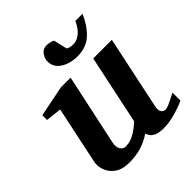

<svg xmlns="http://www.w3.org/2000/svg" viewBox="-196 -828 967 967"><g transform="rotate(-45 287.0 -344.5)"><path d="M571.8 -27.8Q558.6 -20.5 532 -11Q505.4 -1.5 474.1 5.4Q442.9 12.2 414.1 12.2Q379.9 12.2 362.1 3.4Q344.2 -5.4 337.4 -16.8Q330.6 -28.3 329.1 -35.2Q296.4 -12.7 257.6 -0.2Q218.8 12.2 169.9 12.2Q120.1 12.2 91.1 -8.8Q62 -29.8 51.5 -60.1Q41 -90.3 46.9 -117.2L111.8 -423.8L27.8 -433.1V-466.8L192.9 -500H262.2L180.2 -117.2Q175.3 -93.8 184.8 -75.9Q194.3 -58.1 212.9 -58.1Q246.6 -58.1 276.4 -75.7Q306.2 -93.3 333 -118.2L411.1 -487.8H543.9L461.9 -100.1Q456.1 -72.3 464.1 -60.1Q472.2 -47.9 487.8 -47.9Q495.6 -47.9 511 -54Q526.4 -60.1 571.8 -84ZM532.2 -685.1Q506.8 -626 466.8 -588.4Q426.8 -550.8 361.3 -550.8Q333.5 -550.8 304.7 -560.1Q275.9 -569.3 256.6 -589.1Q237.3 -608.9 237.3 -640.1Q237.3 -661.1 252 -681.2Q266.6 -701.2 292 -701.2Q298.8 -701.2 313.2 -698.2Q327.6 -695.3 335 -690.9L352.1 -618.2Q364.7 -608.9 389.2 -608.9Q413.1 -608.9 431.4 -621.3Q449.7 -633.8 462.2 -651.6Q474.6 -669.4 481 -685.1Z"/></g></svg>

Font: Charis
Style: Bold Italic
Weight: 700
Italic angle: -11°
Designer: Walt Agee, Miriam Martin, Annie Olsen, Victor Gaultney, Lorna Priest, Alan Ward, Bob Hallissy, Martin Hosken, Sharon Cor
Foundry: SIL Global
Version: Version 7.000